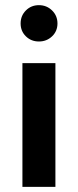

<svg xmlns="http://www.w3.org/2000/svg" viewBox="-20 -725 303 745"><path d="M60 -634Q60 -664 80.5 -684.5Q101 -705 131 -705Q161 -705 182 -684.5Q203 -664 203 -634Q203 -604 182 -584Q161 -564 131 -564Q101 -564 80.5 -584Q60 -604 60 -634ZM67 -480H195V0H67Z"/></svg>

Font: Prompt Medium
Style: Regular
Weight: 500
Designer: Katatrad Team
Foundry: CadsonDemak
Version: Version 1.001